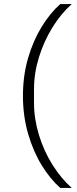

<svg xmlns="http://www.w3.org/2000/svg" viewBox="-20 -780 374 937"><path d="M92 -312Q92 -411 117 -496.5Q142 -582 183.5 -649.5Q225 -717 274 -760H330Q277 -713 235.5 -645.5Q194 -578 170 -500.5Q146 -423 146 -344V-278Q146 -200 170 -121.5Q194 -43 236 24Q278 91 330 137H274Q226 95 184.5 28Q143 -39 117.5 -126Q92 -213 92 -312Z"/></svg>

Font: IBM Plex Sans Light
Style: Regular
Weight: 300
Designer: Mike Abbink, Paul van der Laan, Pieter van Rosmalen
Foundry: Bold Monday
Version: Version 3.201